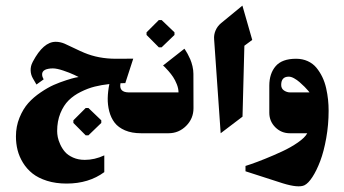

<svg xmlns="http://www.w3.org/2000/svg" viewBox="-20 -474 1225 683"><path d="M284.7 7.3H294.7L340.3 -36.7V-46L294.7 -89.7H284.7L241 -46V-36.7ZM351 138.3V78.7Q316.7 94.7 281.7 94.7Q258.3 94.7 240 86.5Q221.7 78.3 211.5 66.7Q201.3 55 194.5 40.2Q187.7 25.3 185.5 13.7Q183.3 2 183.3 -7.7Q183.3 -43 194.8 -71.2Q206.3 -99.3 224.2 -117Q242 -134.7 267.5 -147.3Q293 -160 317.2 -166Q341.3 -172 369 -175Q363.7 -148.7 363.2 -124.8Q362.7 -101 368.7 -77.8Q374.7 -54.7 387.7 -37.7Q400.7 -20.7 424.7 -10.3Q448.7 0 482 0H555.7V-145.3H437.3Q402.3 -146 408.7 -178L425.7 -178.3L454 -265.3L392.3 -265Q330.3 -265 279.7 -286.3Q268 -291 245.3 -302Q222.3 -313.3 209.7 -318.7Q194 -325.3 178 -325.3Q134.3 -325.3 97 -255Q96 -253 95.7 -252.3Q88.7 -239 89 -223.8Q89.3 -208.7 96.7 -195.7L109.7 -173.3L135.3 -191.7Q135.3 -191.7 131.3 -200.3Q124 -224.3 152.3 -229.3Q159.3 -230.7 168 -230.7Q182 -230.7 205 -223Q228 -215.3 244 -207.7L259.7 -200Q255 -199.3 247 -197.7Q239 -196 215.8 -188.7Q192.7 -181.3 171.5 -172Q150.3 -162.7 124.7 -145.3Q99 -128 80.5 -107.2Q62 -86.3 49.3 -55.3Q36.7 -24.3 36.7 11.3Q36.7 36.7 42.5 59.8Q48.3 83 61.8 105Q75.3 127 95.7 143.2Q116 159.3 147.2 169.2Q178.3 179 217 179Q295.7 179 351 138.3Z M545 -305.7H555L600.7 -349.7V-359L555 -402.7H545L501.3 -359V-349.7ZM509 0H579.3Q616 0 642.2 -26.2Q668.3 -52.3 668.3 -89L668 -211.3Q668 -224.3 664.7 -238.5Q661.3 -252.7 656.7 -263.3Q652 -274 647.2 -282.7Q642.3 -291.3 639.2 -296Q636 -300.7 636 -300.7L560 -241Q562.3 -239 566 -235.7Q569.7 -232.3 579.2 -221.5Q588.7 -210.7 595.8 -200Q603 -189.3 609 -174.2Q615 -159 615 -145.3H509Z M765 0 842.7 -59 849.3 -311.3 877.3 -332 842.3 -454 766 -391.3Q753.3 -380.7 746.8 -365.5Q740.3 -350.3 741.7 -334Z M1007.3 -201.3Q1015.7 -201.3 1026.2 -195.5Q1036.7 -189.7 1046 -181.5Q1055.3 -173.3 1063.5 -165.2Q1071.7 -157 1076.3 -151.3L1081 -145.3H1011.7Q1000.7 -145.3 990.5 -152Q980.3 -158.7 980.3 -172Q980.3 -201.3 1007.3 -201.3ZM1063 185Q1076.7 178.3 1091.5 155.5Q1106.3 132.7 1119.2 98.8Q1132 65 1140.5 17.3Q1149 -30.3 1149 -80Q1149 -100 1147 -119.3Q1145 -138.7 1140.2 -160.3Q1135.3 -182 1126.5 -200.2Q1117.7 -218.3 1105.5 -233.2Q1093.3 -248 1074.7 -256.5Q1056 -265 1033.3 -265Q983.3 -265 960.7 -238.7Q938 -212.3 938 -169.3V-73Q938 -42.7 959.3 -21.3Q980.7 0 1011 0H1073Q1065 15.3 1039.5 33Q1014 50.7 983.3 64.8Q952.7 79 922.8 91Q893 103 873.3 109.7L853.3 116.3V135.3Q853.7 135.3 985.7 178Q1041.7 195.3 1063 185Z"/></svg>

Font: Jomhuria
Style: Regular
Weight: 400
Designer: Arabic design by Kourosh Beigpour, Latin design by Eben Sorkin, engineering by Lasse Fister and Khaled Hosney
Version: Version 1.0010